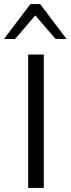

<svg xmlns="http://www.w3.org/2000/svg" viewBox="-23 -927 352 947"><path d="M116 -658H193V0H116ZM151 -851 52 -735H-3L127 -907H175L305 -735H251Z"/></svg>

Font: LXGW Bright TC
Style: Regular
Weight: 400
Designer: Christian Thalmann (Catharsis Fonts)
Foundry: LXGW / Christian Thalmann (Catharsis Fonts) / Fontworks Inc.
Version: Version 5.501